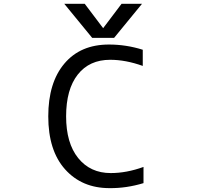

<svg xmlns="http://www.w3.org/2000/svg" viewBox="-20 -976 1040 1008"><path d="M618.2 -956.1H725.6L579.1 -777.3H463.9L317.4 -956.1H424.8L521.5 -828.1ZM733.4 -99.6V-14.6Q643.6 12.7 554.7 11.7Q410.2 11.7 321.8 -86.9Q233.4 -185.5 233.4 -365.2Q233.4 -542 317.9 -642.1Q402.3 -742.2 551.8 -742.2Q642.6 -742.2 729.5 -714.8V-629.9Q639.6 -662.1 558.6 -662.1Q449.2 -662.1 388.2 -584.5Q327.1 -506.8 327.1 -365.2Q327.1 -224.6 390.6 -146Q454.1 -67.4 561.5 -67.4Q644.5 -67.4 733.4 -99.6Z"/></svg>

Font: GenEi Gothic M Regular
Style: Regular
Weight: 400
Designer: o_tamon (Modified); [Source Han Sans]
Ryoko NISHIZUKA  (kana & ideographs); Paul D. Hunt (Latin, Greek & Cyrillic); Wenl
Version: Version 1.1a;Original Version 1.004